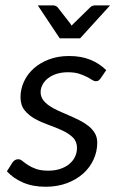

<svg xmlns="http://www.w3.org/2000/svg" viewBox="-20 -695 434 722"><path d="M5.9 0ZM358.4 -400.4Q354.5 -395 350.6 -392.3Q346.7 -389.6 340.3 -389.6Q333.5 -389.6 325.4 -395Q317.4 -400.4 305.4 -406.5Q293.5 -412.6 276.6 -418Q259.8 -423.3 235.4 -423.3Q212.4 -423.3 193.6 -417.5Q174.8 -411.6 161.4 -401.4Q147.9 -391.1 140.4 -377.4Q132.8 -363.8 132.8 -348.6Q132.8 -332 141.8 -319.6Q150.9 -307.1 166 -296.9Q181.2 -286.6 200.2 -278.1Q219.2 -269.5 239.3 -261Q259.3 -252.4 278.3 -242.9Q297.4 -233.4 312.5 -221.4Q327.6 -209.5 336.7 -194.1Q345.7 -178.7 345.7 -158.2Q345.7 -125.5 332 -95.5Q318.4 -65.4 293.2 -42.7Q268.1 -20 231.9 -6.3Q195.8 7.3 151.4 7.3Q103 7.3 66.2 -8.8Q29.3 -24.9 5.9 -50.8L26.4 -83Q34.7 -96.2 48.8 -96.2Q56.6 -96.2 64.7 -89.4Q72.8 -82.5 85 -74.5Q97.2 -66.4 115.5 -59.8Q133.8 -53.2 162.1 -53.2Q187 -53.2 207 -60.1Q227.1 -66.9 241 -78.6Q254.9 -90.3 262.2 -105.7Q269.5 -121.1 269.5 -138.7Q269.5 -163.1 253.9 -178.2Q238.3 -193.4 214.6 -204.3Q190.9 -215.3 163.3 -225.1Q135.7 -234.9 112.1 -247.8Q88.4 -260.7 72.8 -280Q57.1 -299.3 57.1 -329.6Q57.1 -359.4 69.8 -387.5Q82.5 -415.5 106.2 -437Q129.9 -458.5 163.8 -471.4Q197.8 -484.4 239.7 -484.4Q285.6 -484.4 320.1 -470.2Q354.5 -456.1 379.4 -431.2ZM122.1 -674.8H179.7Q185.1 -674.8 189.5 -672.6Q193.8 -670.4 196.3 -668L243.2 -607.9L249.5 -598.6Q252 -601.1 253.9 -603.5Q255.9 -606 258.3 -607.9L319.8 -668Q326.7 -674.8 338.9 -674.8H394L281.2 -550.8H204.6Z"/></svg>

Font: Carlito
Style: Italic
Weight: 400
Italic angle: -7°
Designer: Lukasz Dziedzic
Foundry: tyPoland Lukasz Dziedzic
Version: Version 1.104